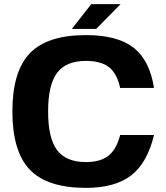

<svg xmlns="http://www.w3.org/2000/svg" viewBox="-20 -890 806 930"><path d="M562 -236H726Q694 -102 616 -41Q538 20 396 20Q209 20 124.5 -68Q40 -156 40 -350Q40 -544 124.5 -632Q209 -720 396 -720Q549 -720 627 -659Q705 -598 726 -464H562Q547 -534 508 -564.5Q469 -595 396 -595Q300 -595 256.5 -537Q213 -479 213 -350Q213 -221 256.5 -163Q300 -105 396 -105Q466 -105 505 -135.5Q544 -166 562 -236ZM328 -750 422 -870H564L446 -750Z"/></svg>

Font: Fivo Sans Modern
Style: Regular
Weight: 700
Designer: Alexander Slobzheninov
Foundry: Alexander Slobzheninov
Version: 1.0